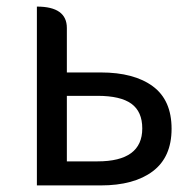

<svg xmlns="http://www.w3.org/2000/svg" viewBox="-20 -563 588 583"><path d="M92 0V-543Q183 -543 183 -478V-343H286Q387 -343 444 -301Q501 -259 501 -172Q501 -86 444 -43Q387 0 286 0ZM183 -73H276Q412 -73 412 -173Q412 -224 379 -248Q346 -272 276 -272H183Z"/></svg>

Font: Swei Toothpaste CJK TC
Style: Regular
Weight: 400
Version: Version 1.0